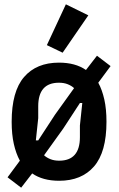

<svg xmlns="http://www.w3.org/2000/svg" viewBox="-20 -825 552 889"><path d="M254 12Q178 12 129 -22L78 44L15 -4L72 -81Q54 -114 44 -158.5Q34 -203 34 -261Q34 -402 91.5 -468.5Q149 -535 253 -535Q329 -535 378 -501L429 -567L492 -519L435 -442Q453 -409 463 -364.5Q473 -320 473 -261Q473 -121 415.5 -54.5Q358 12 254 12ZM157 -175 234 -293 323 -417Q311 -428 293.5 -435Q276 -442 253 -442Q157 -442 157 -333V-278L146 -175ZM184 -106Q196 -95 213.5 -88Q231 -81 254 -81Q350 -81 350 -190V-244L361 -348H350L273 -230ZM270 -581 197 -616 285 -805 389 -754Z"/></svg>

Font: IBM Plex Sans Condensed SemiBold
Style: Regular
Weight: 600
Width: 3
Designer: Mike Abbink, Paul van der Laan, Pieter van Rosmalen
Foundry: Bold Monday
Version: Version 1.3